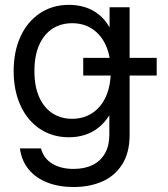

<svg xmlns="http://www.w3.org/2000/svg" viewBox="-20 -545 678 776"><path d="M60.5 54.7H145.5Q156.2 95.2 191.2 116.5Q226.1 137.7 277.3 137.7Q322.3 137.7 354.7 121.6Q387.2 105.5 404.5 74.5Q421.9 43.5 421.9 0V-78.1H421.4Q402.3 -48.3 377.7 -28.8Q353 -9.3 323 0.2Q293 9.8 258.8 9.8Q192.4 9.8 141.6 -23.9Q90.8 -57.6 63 -118.4Q35.2 -179.2 35.2 -257.8Q35.2 -336.9 63 -397.5Q90.8 -458 141.6 -491.7Q192.4 -525.4 258.8 -525.4Q293 -525.4 323.7 -515.9Q354.5 -506.3 379.6 -486.1Q404.8 -465.8 422.4 -435.1H422.9V-515.6H503.9V0Q503.9 72.8 473.4 120.1Q442.9 167.5 391.8 189.2Q340.8 210.9 277.3 210.9Q218.8 210.9 171.9 192.9Q125 174.8 95.9 139.6Q66.9 104.5 60.5 54.7ZM427.7 -257.8Q427.7 -315.9 408.7 -359.6Q389.6 -403.3 354.2 -427.2Q318.8 -451.2 271.5 -451.2Q226.6 -451.2 192.1 -429Q157.7 -406.7 138.4 -363.3Q119.1 -319.8 119.1 -257.8Q119.1 -195.8 138.4 -152.6Q157.7 -109.4 191.9 -87.2Q226.1 -64.9 271.5 -64.9Q318.8 -64.9 354.2 -88.9Q389.6 -112.8 408.7 -156.2Q427.7 -199.7 427.7 -257.8ZM316.4 -311H613.3V-239.7H316.4Z"/></svg>

Font: Intratopia Thin
Style: Regular
Weight: 100
Designer: Rasmus Andersson
Foundry: rsms
Version: Version 3.000;Glyphs 3.2.3 (3260)